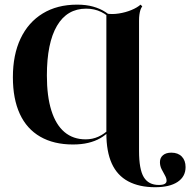

<svg xmlns="http://www.w3.org/2000/svg" viewBox="-20 -602 832 815"><path d="M289.5 11.3Q208.1 11.3 150.8 -21.8Q93.5 -54.8 64.1 -118.5Q34.7 -182.3 34.7 -274.2Q34.7 -369.4 67.3 -438.3Q100 -507.3 161.3 -544.8Q222.6 -582.3 307.3 -582.3Q346 -582.3 375.8 -573.8Q405.6 -565.3 427.8 -550.8Q450 -536.3 465.3 -517.7L461.3 -509.7Q438.7 -537.1 409.7 -551.2Q380.6 -565.3 346 -565.3Q264.5 -565.3 221.8 -492.3Q179 -419.4 179 -281.5Q179 -193.5 198 -133.1Q216.9 -72.6 253.6 -41.5Q290.3 -10.5 343.5 -10.5Q372.6 -10.5 397.6 -21.8Q422.6 -33.1 442.7 -53.2L445.2 -46.8Q428.2 -28.2 405.6 -15.3Q383.1 -2.4 354.4 4.4Q325.8 11.3 289.5 11.3ZM431.5 -201.6V-544.4Q456.5 -540.3 484.7 -544.8Q512.9 -549.2 537.5 -559.3Q562.1 -569.4 576.6 -582.3L583.9 -575Q579 -568.5 576.2 -560.1Q573.4 -551.6 571.8 -540.3Q570.2 -529 570.2 -513.7V-201.6ZM638.7 192.7Q571 192.7 524.2 167.7Q477.4 142.7 454.4 91.9Q431.5 41.1 431.5 -35.5V-201.6H570.2V38.7Q570.2 116.9 590.3 150Q610.5 183.1 654 183.1Q671 183.1 679 178.6Q687.1 174.2 687.1 165.3Q687.1 154.8 680.2 142.7Q673.4 130.6 666.1 116.5Q658.9 102.4 658.9 86.3Q658.9 67.7 671.8 56.9Q684.7 46 707.3 46Q735.5 46 751.6 62.5Q767.7 79 767.7 107.3Q767.7 147.6 733.9 170.2Q700 192.7 638.7 192.7Z"/></svg>

Font: Playfair 144pt SemiCondensed ExtraBold
Style: Regular
Weight: 800
Width: 4
Designer: Claus Eggers Sørensen
Foundry: Claus Eggers Sørensen
Version: Version 2.203